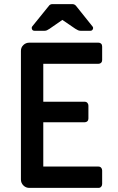

<svg xmlns="http://www.w3.org/2000/svg" viewBox="-20 -916 577 936"><path d="M123 0Q106 0 94 -12Q82 -24 82 -41V-668Q82 -685 94 -696.5Q106 -708 123 -708H460Q468 -708 473 -703Q478 -698 478 -689V-623Q478 -615 473 -610Q468 -605 460 -605H191V-420H393Q401 -420 406 -414.5Q411 -409 411 -401V-338Q411 -330 406 -325Q401 -320 393 -320H191V-104H460Q468 -104 473 -98.5Q478 -93 478 -85V-19Q478 -11 473 -5.5Q468 0 460 0ZM148 -766Q139 -766 136 -773.5Q133 -781 137 -787L218 -887Q224 -896 236 -896H332Q344 -896 351 -887L431 -787Q436 -781 432.5 -773.5Q429 -766 421 -766H372Q365 -766 359.5 -769Q354 -772 347 -776L284 -819L222 -776Q215 -772 210 -769Q205 -766 198 -766Z"/></svg>

Font: Miriam Libre SemiBold
Style: Regular
Weight: 600
Version: Version 2.000